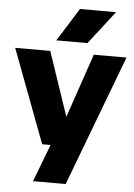

<svg xmlns="http://www.w3.org/2000/svg" viewBox="-69 -856 784 1124"><g transform="rotate(5 323.0 -294.0)"><path d="M203 0 -3.5 -548.5H202.5L330 -172.5L458.5 -548.5H650.5L360.5 220H168.5L252.5 0ZM232.5 -613 354.5 -808H566.5L415.5 -613Z"/></g></svg>

Font: Encode Sans SmExp XBd
Style: Regular
Weight: 800
Width: 6
Designer: Multiple Designers
Foundry: Impallari Type
Version: Version 3.002; ttfautohint (v1.8.3) -l 8 -r 50 -G 200 -x 14 